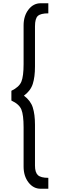

<svg xmlns="http://www.w3.org/2000/svg" viewBox="-20 -837 370 1180"><path d="M230 323H277V256C245.7 256 224.2 250.3 212.5 239C200.8 227.7 195 208.3 195 181V-70C195 -112.7 190.5 -148.2 181.5 -176.5C172.5 -204.8 154.3 -229 127 -249C154.3 -269 172.5 -293.2 181.5 -321.5C190.5 -349.8 195 -385.3 195 -428V-675C195 -707 200.8 -728.3 212.5 -739C224.2 -749.7 245.7 -755 277 -755V-817H230C200 -817 175 -804 155 -778C135 -752 125 -719.7 125 -681V-443C125 -393.7 120.5 -357.8 111.5 -335.5C102.5 -313.2 82 -294.3 50 -279V-219C82 -204.3 102.5 -185.8 111.5 -163.5C120.5 -141.2 125 -105 125 -55V187C125 225.7 135 258 155 284C175 310 200 323 230 323Z"/></svg>

Font: Orkney
Style: Regular
Weight: 400
Designer: Samuel Oakes and Alfredo Marco Pradil
Foundry: Alfredo Marco Pradil
Version: 1.0; ttfautohint (v1.5)